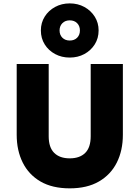

<svg xmlns="http://www.w3.org/2000/svg" viewBox="-20 -1068 802 1104"><path d="M381 15Q281 15 213.2 -24.2Q145.5 -63.5 110.8 -133Q76 -202.5 76 -293V-700H260V-284.5Q260 -220 291.8 -188.8Q323.5 -157.5 381 -157.5Q438.5 -157.5 470 -188.8Q501.5 -220 501.5 -284.5V-700H686.5V-293Q686.5 -203 651.8 -133.5Q617 -64 549 -24.5Q481 15 381 15ZM381 -737Q334.5 -737 296.8 -757.2Q259 -777.5 237 -812.8Q215 -848 215 -893Q215 -937 237 -972.2Q259 -1007.5 296.8 -1028Q334.5 -1048.5 381 -1048.5Q427.5 -1048.5 465 -1028Q502.5 -1007.5 524.8 -972.2Q547 -937 547 -893Q547 -848 524.8 -812.8Q502.5 -777.5 465 -757.2Q427.5 -737 381 -737ZM381 -835Q407.5 -835 423.5 -851Q439.5 -867 439.5 -893Q439.5 -918.5 423.5 -934.8Q407.5 -951 381 -951Q355 -951 338.8 -934.8Q322.5 -918.5 322.5 -893Q322.5 -867 338.8 -851Q355 -835 381 -835Z"/></svg>

Font: Geologica ExtraBold
Style: Regular
Weight: 800
Designer: Sindre Bremnes, Frode Helland
Foundry: Monokrom Skriftforlag AS
Version: Version 1.010;gftools[0.9.28]